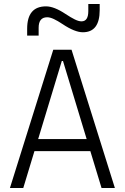

<svg xmlns="http://www.w3.org/2000/svg" viewBox="-20 -943 626 963"><path d="M29.8 0 247.1 -693.4H338.9L556.2 0H489.3L433.1 -185.1H152.8L96.7 0ZM171.4 -245.6H414.6L295.9 -637.2H290ZM116.2 -764.6V-798.8Q116.2 -911.1 210.9 -911.1Q251.5 -911.1 308.6 -873Q335.9 -855 355.2 -845.5Q374.5 -835.9 388.7 -835.9Q422.9 -835.9 422.9 -887.2V-922.9H480V-892.1Q480 -781.2 395.5 -781.2Q355 -781.2 293.5 -822.3Q269.5 -838.4 250.2 -847.4Q231 -856.4 216.8 -856.4Q173.8 -856.4 173.8 -803.7V-764.6Z"/></svg>

Font: CaskaydiaMono NF Light
Style: Regular
Weight: 300
Designer: Aaron Bell
Foundry: Saja Typeworks
Version: Version 2111.001; ttfautohint (v1.8.4);Nerd Fonts 3.1.1